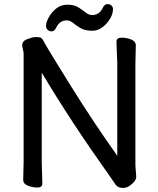

<svg xmlns="http://www.w3.org/2000/svg" viewBox="-20 -900 778 943"><path d="M308 -800Q273 -800 256 -764Q247 -746 234.5 -746Q222 -746 214 -753.5Q206 -761 206 -775Q206 -789 218.5 -813Q231 -837 254.5 -857Q278 -877 311.5 -877Q345 -877 366.5 -863Q388 -849 402.5 -837.5Q417 -826 433 -826Q468 -826 485 -862Q494 -880 507 -880Q520 -880 527.5 -872.5Q535 -865 535 -857Q535 -820 503 -784.5Q471 -749 433.5 -749Q396 -749 374.5 -762.5Q353 -776 338 -788Q323 -800 308 -800ZM96 -640 89 -676Q89 -677 89 -678Q89 -699 115.5 -708.5Q142 -718 154 -718Q166 -718 175 -716.5Q184 -715 191 -703Q216 -657 329 -476Q442 -295 556 -135V-589L552 -695Q552 -715 577 -715Q602 -715 624.5 -706Q647 -697 647 -677L645 -588V-87L649 -33V-32Q649 -18 637 -5Q611 23 585 23Q559 23 548 7Q537 -9 512 -45Q331 -299 185 -543V-105L188 1Q188 21 164 21Q140 21 117 12Q94 3 94 -17L96 -106Z"/></svg>

Font: LXGW ZhenKai
Style: Regular
Weight: 400
Designer: LXGW / Fontworks Inc.
Foundry: LXGW / Fontworks Inc.
Version: Version 0.800;June 8, 2025